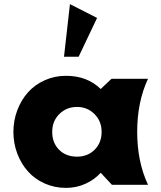

<svg xmlns="http://www.w3.org/2000/svg" viewBox="-20 -895 780 930"><path d="M290 -620.1 318.8 -875 450.2 -808.1 360.8 -620.1ZM299.8 -527.8Q402.3 -527.8 467.8 -463.9L520 -513.2H696.8Q644.5 -400.9 644.5 -256.6Q644.5 -112.3 696.8 0H522L467.8 -58.1Q438 -24.9 394 -4.9Q350.1 15.1 299.8 15.1Q244.6 15.1 196.8 -6.1Q148.9 -27.3 116 -64Q83 -100.6 64 -150.4Q44.9 -200.2 44.9 -255.9Q44.9 -311.5 64 -361.6Q83 -411.6 116 -448.2Q148.9 -484.9 196.8 -506.3Q244.6 -527.8 299.8 -527.8ZM353 -136.2Q404.8 -136.2 438.5 -169.9Q472.2 -203.6 472.2 -255.9Q472.2 -308.1 437.7 -342.5Q403.3 -377 353 -377Q302.2 -377 267.6 -342.8Q232.9 -308.6 232.9 -255.9Q232.9 -203.1 266.1 -169.7Q299.3 -136.2 353 -136.2Z"/></svg>

Font: Hussar Preview
Style: Bold
Weight: 700
Foundry: Cannot Into Space Fonts, PlusOne Fonts
Version: Version 2.29RC2 "Millennial"